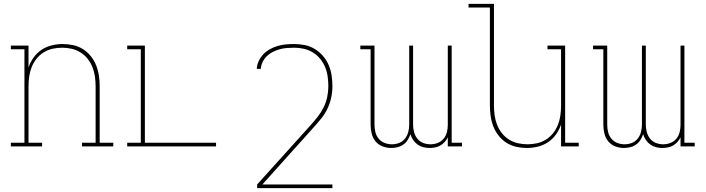

<svg xmlns="http://www.w3.org/2000/svg" viewBox="-20 -755 3640 990"><path d="M197 0H36V-19H106V-501H36V-520H127V-407Q136 -434 153 -458Q170 -482 194 -498Q218 -514 246.5 -521Q275 -528 303 -528Q331 -528 358 -522Q385 -516 408 -501.5Q431 -487 448.5 -465Q466 -443 476 -417.5Q486 -392 490 -364.5Q494 -337 494 -310V-19H564V0H403V-19H473V-310Q473 -335 469.5 -360Q466 -385 457 -408Q448 -431 432.5 -451Q417 -471 395.5 -484.5Q374 -498 349.5 -503.5Q325 -509 300 -509Q275 -509 250.5 -503.5Q226 -498 204.5 -484.5Q183 -471 167.5 -451Q152 -431 143 -408Q134 -385 130.5 -360Q127 -335 127 -310V-19H197Z M636 0V-19H706V-501H636V-520H727V-19H1094V0Z M1694 215H1306V196L1582 -110Q1601 -131 1618.5 -153.5Q1636 -176 1648.5 -201Q1661 -226 1667 -254Q1673 -282 1673 -310Q1673 -335 1669.5 -360.5Q1666 -386 1656.5 -409Q1647 -432 1630.5 -452Q1614 -472 1592.5 -485Q1571 -498 1546.5 -503.5Q1522 -509 1496 -509Q1478 -509 1459 -507.5Q1440 -506 1422 -501Q1404 -496 1387 -487.5Q1370 -479 1356.5 -466Q1343 -453 1334.5 -436Q1326 -419 1325 -400H1304Q1305 -421 1314.5 -441Q1324 -461 1338.5 -476Q1353 -491 1372 -501.5Q1391 -512 1411.5 -518Q1432 -524 1453.5 -526Q1475 -528 1496 -528Q1524 -528 1551.5 -522.5Q1579 -517 1603 -502.5Q1627 -488 1645.5 -466.5Q1664 -445 1675 -419Q1686 -393 1690 -365.5Q1694 -338 1694 -310Q1694 -280 1687.5 -250.5Q1681 -221 1668 -194Q1655 -167 1636 -143.5Q1617 -120 1597 -98L1333 196H1694Z M1997 8Q1974 8 1952 -0.5Q1930 -9 1916 -26.5Q1902 -44 1896.5 -66.5Q1891 -89 1891 -112V-501H1838V-520H1911V-112Q1911 -93 1915.5 -74Q1920 -55 1932.5 -40Q1945 -25 1963 -18Q1981 -11 2000 -11Q2020 -11 2038 -18Q2056 -25 2068 -40Q2080 -55 2085 -74Q2090 -93 2090 -112V-520H2110V-112Q2110 -93 2115 -74Q2120 -55 2132 -40Q2144 -25 2162 -18Q2180 -11 2200 -11Q2219 -11 2237 -18Q2255 -25 2267.5 -40Q2280 -55 2284.5 -74Q2289 -93 2289 -112V-520H2309V-19H2362V0H2289V-47Q2283 -34 2273 -23Q2263 -12 2251 -5Q2239 2 2224.5 5Q2210 8 2196 8Q2179 8 2163 4Q2147 0 2133.5 -9.5Q2120 -19 2110.5 -33Q2101 -47 2096 -63Q2091 -47 2082 -33Q2073 -19 2059.5 -9.5Q2046 0 2029.5 4Q2013 8 1997 8Z M2697 8Q2669 8 2642 2Q2615 -4 2592 -18.5Q2569 -33 2551.5 -55Q2534 -77 2524 -102.5Q2514 -128 2510 -155.5Q2506 -183 2506 -210V-716H2396V-735H2527V-210Q2527 -185 2530.5 -160Q2534 -135 2543 -112Q2552 -89 2567.5 -69Q2583 -49 2604.5 -35.5Q2626 -22 2650.5 -16.5Q2675 -11 2700 -11Q2725 -11 2749.5 -16.5Q2774 -22 2795.5 -35.5Q2817 -49 2832.5 -69Q2848 -89 2857 -112Q2866 -135 2869.5 -160Q2873 -185 2873 -210V-501H2803V-520H2894V-19H2964V0H2873V-113Q2864 -86 2847 -62Q2830 -38 2806 -22Q2782 -6 2753.5 1Q2725 8 2697 8Z M3197 8Q3174 8 3152 -0.5Q3130 -9 3116 -26.5Q3102 -44 3096.5 -66.5Q3091 -89 3091 -112V-501H3038V-520H3111V-112Q3111 -93 3115.5 -74Q3120 -55 3132.5 -40Q3145 -25 3163 -18Q3181 -11 3200 -11Q3220 -11 3238 -18Q3256 -25 3268 -40Q3280 -55 3285 -74Q3290 -93 3290 -112V-520H3310V-112Q3310 -93 3315 -74Q3320 -55 3332 -40Q3344 -25 3362 -18Q3380 -11 3400 -11Q3419 -11 3437 -18Q3455 -25 3467.5 -40Q3480 -55 3484.5 -74Q3489 -93 3489 -112V-520H3509V-19H3562V0H3489V-47Q3483 -34 3473 -23Q3463 -12 3451 -5Q3439 2 3424.5 5Q3410 8 3396 8Q3379 8 3363 4Q3347 0 3333.5 -9.5Q3320 -19 3310.5 -33Q3301 -47 3296 -63Q3291 -47 3282 -33Q3273 -19 3259.5 -9.5Q3246 0 3229.5 4Q3213 8 3197 8Z"/></svg>

Font: Iosevka HT Thin Extended
Style: Regular
Weight: 100
Width: 7
Monospace: yes
Designer: Belleve Invis
Foundry: Belleve Invis
Version: Version 32.3.0; ttfautohint (v1.8.4)